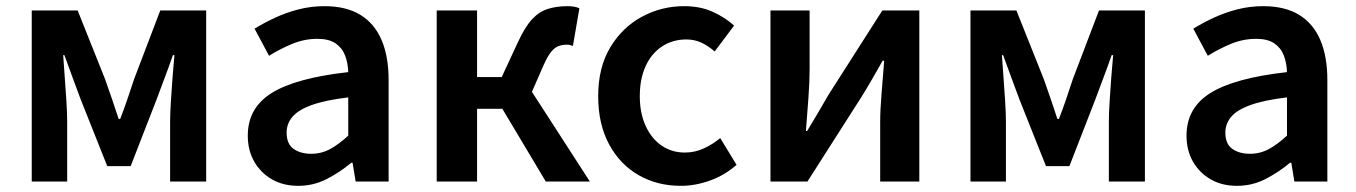

<svg xmlns="http://www.w3.org/2000/svg" viewBox="-20 -589 4400 623"><path d="M83 0V-555H232L321 -332Q333 -298 344 -266Q355 -234 365 -203H370Q382 -234 393 -266Q404 -298 415 -332L500 -555H649V0H532V-193Q532 -221 534.5 -260.5Q537 -300 540 -340Q543 -380 546 -410H541Q529 -375 514.5 -337Q500 -299 488 -266L404 -50H328L242 -266Q230 -299 215.5 -337.5Q201 -376 189 -410H185Q187 -380 190 -340Q193 -300 195.5 -260.5Q198 -221 198 -193V0Z M948 14Q899 14 862.5 -7Q826 -28 805 -64.5Q784 -101 784 -149Q784 -239 862 -287.5Q940 -336 1110 -355Q1109 -385 1099.5 -409.5Q1090 -434 1068.5 -448.5Q1047 -463 1010 -463Q968 -463 929 -447Q890 -431 853 -408L806 -496Q837 -515 872.5 -531.5Q908 -548 948.5 -558.5Q989 -569 1033 -569Q1103 -569 1149 -541Q1195 -513 1218 -459.5Q1241 -406 1241 -329V0H1134L1124 -61H1120Q1083 -30 1040 -8Q997 14 948 14ZM990 -90Q1023 -90 1051.5 -105.5Q1080 -121 1110 -149V-273Q1035 -264 991 -248Q947 -232 928.5 -209.5Q910 -187 910 -159Q910 -122 932.5 -106Q955 -90 990 -90Z M1397 0V-555H1528V-339H1608L1660 -451Q1683 -501 1706 -526Q1729 -551 1757.5 -560Q1786 -569 1821 -569Q1832 -569 1842 -567.5Q1852 -566 1860 -562L1839 -440Q1834 -442 1829.5 -443Q1825 -444 1819 -444Q1805 -444 1792.5 -439.5Q1780 -435 1768.5 -421Q1757 -407 1744 -378L1706 -291L1894 0H1751L1610 -236H1528V0Z M2189 14Q2113 14 2052.5 -20.5Q1992 -55 1956.5 -120.5Q1921 -186 1921 -277Q1921 -370 1960 -435Q1999 -500 2062.5 -534.5Q2126 -569 2200 -569Q2252 -569 2292 -551Q2332 -533 2362 -506L2299 -422Q2277 -441 2255 -451Q2233 -461 2207 -461Q2163 -461 2128.5 -438.5Q2094 -416 2075 -374.5Q2056 -333 2056 -277Q2056 -222 2075 -180.5Q2094 -139 2127 -116.5Q2160 -94 2202 -94Q2235 -94 2264 -107.5Q2293 -121 2317 -141L2370 -54Q2331 -20 2283.5 -3Q2236 14 2189 14Z M2480 0V-555H2607V-364Q2607 -322 2603 -269Q2599 -216 2595 -164H2599Q2614 -189 2634 -222.5Q2654 -256 2668 -281L2843 -555H2963V0H2836V-191Q2836 -233 2840.5 -286Q2845 -339 2849 -392H2844Q2830 -367 2810 -332.5Q2790 -298 2775 -274L2600 0Z M3129 0V-555H3278L3367 -332Q3379 -298 3390 -266Q3401 -234 3411 -203H3416Q3428 -234 3439 -266Q3450 -298 3461 -332L3546 -555H3695V0H3578V-193Q3578 -221 3580.5 -260.5Q3583 -300 3586 -340Q3589 -380 3592 -410H3587Q3575 -375 3560.5 -337Q3546 -299 3534 -266L3450 -50H3374L3288 -266Q3276 -299 3261.5 -337.5Q3247 -376 3235 -410H3231Q3233 -380 3236 -340Q3239 -300 3241.5 -260.5Q3244 -221 3244 -193V0Z M3994 14Q3945 14 3908.5 -7Q3872 -28 3851 -64.5Q3830 -101 3830 -149Q3830 -239 3908 -287.5Q3986 -336 4156 -355Q4155 -385 4145.5 -409.5Q4136 -434 4114.5 -448.5Q4093 -463 4056 -463Q4014 -463 3975 -447Q3936 -431 3899 -408L3852 -496Q3883 -515 3918.5 -531.5Q3954 -548 3994.5 -558.5Q4035 -569 4079 -569Q4149 -569 4195 -541Q4241 -513 4264 -459.5Q4287 -406 4287 -329V0H4180L4170 -61H4166Q4129 -30 4086 -8Q4043 14 3994 14ZM4036 -90Q4069 -90 4097.5 -105.5Q4126 -121 4156 -149V-273Q4081 -264 4037 -248Q3993 -232 3974.5 -209.5Q3956 -187 3956 -159Q3956 -122 3978.5 -106Q4001 -90 4036 -90Z"/></svg>

Font: Noto Sans SC SemiBold
Style: Regular
Weight: 600
Designer: Ryoko NISHIZUKA 西塚涼子 (kana, bopomofo & ideographs); Paul D. Hunt (Latin, Greek & Cyrillic); Sandoll Communications 산돌커뮤니
Foundry: Adobe
Version: Version 2.004-H2;hotconv 1.0.118;makeotfexe 2.5.65603